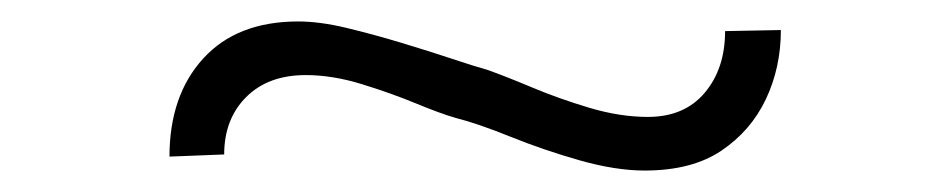

<svg xmlns="http://www.w3.org/2000/svg" viewBox="-20 -460 878 179"><path d="M581 -301Q554 -301 520.5 -310.5Q487 -320 456 -332.5Q425 -345 405 -350Q391 -354 368 -363.5Q345 -373 317.5 -381.5Q290 -390 265 -390Q230 -390 209.5 -369.5Q189 -349 189 -316L138 -314Q138 -371 169.5 -405.5Q201 -440 258 -440Q278 -440 303 -434Q328 -428 354.5 -420Q381 -412 402 -405Q423 -398 434 -395Q451 -389 476 -378.5Q501 -368 529.5 -359.5Q558 -351 584 -351Q618 -351 637 -373.5Q656 -396 656 -431L708 -432Q708 -397 694 -367.5Q680 -338 652.5 -319.5Q625 -301 581 -301Z"/></svg>

Font: Lexend Zetta ExtraLight
Style: Regular
Weight: 250
Version: Version 1.007